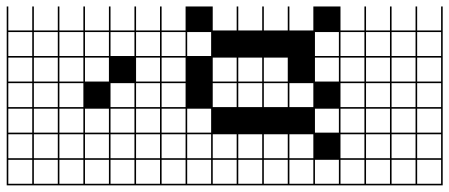

<svg xmlns="http://www.w3.org/2000/svg" viewBox="-407 -638 1352 578"><g transform="rotate(-90 269.0 -349.0)"><path d="M0 307.7V-1004.8H538.5V-1000H466.3V-927.9H538.5V-923.1H466.3V-851H538.5V-846.2H466.3V-774H538.5V-769.2H466.3V-697.1H538.5V-692.3H466.3V-620.2H538.5V-615.4H466.3V-543.3H538.5V-538.5H466.3V-466.3H538.5V-384.6H466.3V-312.5H538.5V-307.7H466.3V-235.6H538.5V-230.8H466.3V-158.7H538.5V-153.8H466.3V-81.7H538.5V0H466.3V72.1H538.5V76.9H466.3V149H538.5V153.8H466.3V226H538.5V230.8H466.3V302.9H538.5V307.7ZM389.4 -927.9H461.5V-1000H389.4ZM312.5 -927.9H384.6V-1000H312.5ZM235.6 -927.9H307.7V-1000H235.6ZM158.7 -927.9H230.8V-1000H158.7ZM81.7 -927.9H153.8V-1000H81.7ZM4.8 -927.9H76.9V-1000H4.8ZM389.4 -851H461.5V-923.1H389.4ZM312.5 -851H384.6V-923.1H312.5ZM235.6 -851H307.7V-923.1H235.6ZM158.7 -851H230.8V-923.1H158.7ZM81.7 -851H153.8V-923.1H81.7ZM4.8 -851H76.9V-923.1H4.8ZM158.7 -774H230.8V-846.2H158.7ZM312.5 -774H384.6V-846.2H312.5ZM4.8 -774H76.9V-846.2H4.8ZM235.6 -774H307.7V-846.2H235.6ZM81.7 -774H153.8V-846.2H81.7ZM389.4 -774H461.5V-846.2H389.4ZM389.4 -697.1H461.5V-769.2H389.4ZM158.7 -697.1H230.8V-769.2H158.7ZM312.5 -697.1H384.6V-769.2H312.5ZM4.8 -697.1H76.9V-769.2H4.8ZM81.7 -697.1H153.8V-769.2H81.7ZM389.4 -620.2H461.5V-692.3H389.4ZM235.6 -620.2H307.7V-692.3H235.6ZM4.8 -620.2H76.9V-692.3H4.8ZM158.7 -620.2H230.8V-692.3H158.7ZM81.7 -620.2H153.8V-692.3H81.7ZM81.7 -543.3H153.8V-615.4H81.7ZM312.5 -543.3H384.6V-615.4H312.5ZM235.6 -543.3H307.7V-615.4H235.6ZM158.7 -543.3H230.8V-615.4H158.7ZM4.8 -543.3H76.9V-615.4H4.8ZM389.4 -543.3H461.5V-615.4H389.4ZM81.7 -466.3H153.8V-538.5H81.7ZM4.8 -466.3H76.9V-538.5H4.8ZM158.7 -466.3H230.8V-538.5H158.7ZM389.4 -466.3H461.5V-538.5H389.4ZM235.6 -466.3H307.7V-538.5H235.6ZM312.5 -466.3H384.6V-538.5H312.5ZM4.8 -389.4H76.9V-461.5H4.8ZM389.4 -389.4H461.5V-461.5H389.4ZM81.7 -389.4H153.8V-461.5H81.7ZM158.7 -389.4H230.8V-461.5H158.7ZM4.8 -312.5H76.9V-384.6H4.8ZM81.7 -312.5H153.8V-384.6H81.7ZM312.5 -312.5H384.6V-384.6H312.5ZM235.6 -312.5H307.7V-384.6H235.6ZM81.7 -235.6H153.8V-307.7H81.7ZM4.8 -235.6H76.9V-307.7H4.8ZM312.5 -235.6H384.6V-307.7H312.5ZM235.6 -235.6H307.7V-307.7H235.6ZM81.7 -158.7H153.8V-230.8H81.7ZM4.8 -158.7H76.9V-230.8H4.8ZM312.5 -158.7H384.6V-230.8H312.5ZM235.6 -158.7H307.7V-230.8H235.6ZM235.6 -81.7H307.7V-153.8H235.6ZM4.8 -81.7H76.9V-153.8H4.8ZM81.7 -81.7H153.8V-153.8H81.7ZM312.5 -4.8H384.6V-76.9H312.5ZM158.7 -4.8H230.8V-76.9H158.7ZM389.4 -4.8H461.5V-76.9H389.4ZM76.9 -76.9H4.8V-4.8H76.9ZM235.6 72.1H307.7V0H235.6ZM4.8 72.1H76.9V0H4.8ZM312.5 72.1H384.6V0H312.5ZM158.7 72.1H230.8V0H158.7ZM389.4 72.1H461.5V0H389.4ZM81.7 72.1H153.8V0H81.7ZM312.5 149H384.6V76.9H312.5ZM235.6 149H307.7V76.9H235.6ZM158.7 149H230.8V76.9H158.7ZM4.8 149H76.9V76.9H4.8ZM389.4 149H461.5V76.9H389.4ZM81.7 149H153.8V76.9H81.7ZM312.5 226H384.6V153.8H312.5ZM235.6 226H307.7V153.8H235.6ZM158.7 226H230.8V153.8H158.7ZM4.8 226H76.9V153.8H4.8ZM389.4 226H461.5V153.8H389.4ZM81.7 226H153.8V153.8H81.7ZM312.5 302.9H384.6V230.8H312.5ZM235.6 302.9H307.7V230.8H235.6ZM389.4 302.9H461.5V230.8H389.4ZM158.7 302.9H230.8V230.8H158.7ZM81.7 302.9H153.8V230.8H81.7ZM4.8 302.9H76.9V230.8H4.8Z"/></g></svg>

Font: Jacquarda Bastarda 9 Charted
Style: Regular
Weight: 400
Designer: Sarah Cadigan-Fried
Version: Version 1.000; ttfautohint (v1.8.4.7-5d5b)